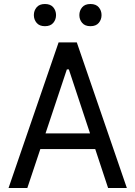

<svg xmlns="http://www.w3.org/2000/svg" viewBox="-20 -939 676 959"><path d="M116.5 0H22.7L272.7 -727.3H363.6L613.6 0H519.9L455.6 -194.6H181.5ZM313.9 -592.3 207.4 -272.7H429.7L323.9 -592.3ZM149.1 -863.6Q149.1 -886 163 -902.5Q176.8 -919 204.5 -919Q232.2 -919 246.1 -902.5Q259.9 -886 259.9 -863.6Q259.9 -841.3 246.1 -824.8Q232.2 -808.2 204.5 -808.2Q176.8 -808.2 163 -824.8Q149.1 -841.3 149.1 -863.6ZM376.4 -863.6Q376.4 -886 390.3 -902.5Q404.1 -919 431.8 -919Q459.5 -919 473.4 -902.5Q487.2 -886 487.2 -863.6Q487.2 -841.3 473.4 -824.8Q459.5 -808.2 431.8 -808.2Q404.1 -808.2 390.3 -824.8Q376.4 -841.3 376.4 -863.6Z"/></svg>

Font: Inter UI
Style: Regular
Weight: 400
Designer: Rasmus Andersson
Foundry: rsms
Version: Version 2.2